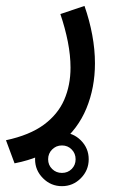

<svg xmlns="http://www.w3.org/2000/svg" viewBox="-26 -286 388 645"><path d="M135.7 249Q135.7 229.5 149.2 216.1Q162.6 202.6 182.1 202.6Q201.7 202.6 214.8 216.1Q228 229.5 228 249Q228 268.6 214.8 281.7Q201.7 294.9 182.1 294.9Q162.6 294.9 149.2 281.7Q135.7 268.6 135.7 249ZM91.8 249Q91.8 286.1 118.4 312.7Q145 339.4 182.1 339.4Q219.2 339.4 245.6 312.7Q272 286.1 272 249Q272 211.9 245.6 185.5Q219.2 159.2 182.1 159.2Q145 159.2 118.4 185.5Q91.8 211.9 91.8 249ZM22.9 262.7Q116.2 244.6 176 196Q235.8 147.5 264.4 77.9Q293 8.3 293 -73.2Q293 -119.6 283.9 -168.5Q274.9 -217.3 257.8 -266.1L176.8 -238.8Q192.9 -191.4 201.9 -145.8Q210.9 -100.1 210.9 -58.6Q210.9 0.5 189.7 49.3Q168.5 98.1 121.1 133.1Q73.7 168 -5.9 185.1Z"/></svg>

Font: Vazirmatn NL
Style: Regular
Weight: 400
Designer: Saber Rastikerdar
Foundry: Saber Rastikerdar
Version: Version 33.003